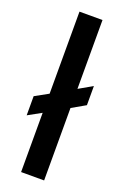

<svg xmlns="http://www.w3.org/2000/svg" viewBox="-142 -770 526 815"><g transform="rotate(20 120.5 -362.5)"><path d="M68.4 0V-267.6L8.3 -234.4V-320.8L68.4 -354V-724.6H172.4V-413.6L233.9 -448.7V-362.3L172.4 -327.1V0Z"/></g></svg>

Font: Arimo Medium
Style: Regular
Weight: 500
Designer: Steve Matteson
Foundry: Monotype Imaging Inc.
Version: Version 1.33